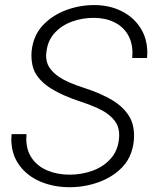

<svg xmlns="http://www.w3.org/2000/svg" viewBox="-20 -741 615 770"><path d="M458 -199.2Q458 -226.6 446.3 -247.1Q434.6 -267.6 408.2 -286.6Q377 -309.1 303.2 -333.5Q229.5 -357.9 185.5 -385.5Q141.6 -413.1 122.1 -447.8Q114.3 -461.4 110.1 -479.7Q106 -498 106 -518.1Q106 -551.3 117.4 -583.3Q128.9 -615.2 151.9 -639.6Q189 -679.2 243.9 -700Q298.8 -720.7 357.9 -720.7Q418 -720.7 466.3 -697Q514.6 -673.3 542.7 -629.9Q570.8 -586.4 570.8 -528.8Q570.8 -522 569.8 -508.3H510.3Q511.2 -522 511.2 -528.3Q511.2 -571.8 491.9 -603.5Q472.7 -635.3 437.3 -652.3Q401.9 -669.4 355.5 -669.4Q311 -669.4 269.8 -654.8Q228.5 -640.1 200.2 -609.9Q171.9 -579.6 166.5 -535.2Q165 -525.9 165 -517.6Q165 -491.2 177.5 -471.2Q189.9 -451.2 217.3 -432.1Q250 -410.2 315.4 -389.2Q385.7 -366.2 430.2 -339.4Q474.6 -312.5 497.6 -275.4Q517.6 -243.7 517.6 -195.8Q517.6 -161.1 505.9 -128.2Q494.1 -95.2 470.7 -70.8Q432.1 -30.8 376 -10.5Q319.8 9.8 258.8 9.8Q195.3 9.8 142.1 -12.7Q88.9 -35.2 57.1 -78.9Q25.4 -122.6 25.4 -183.6Q25.4 -189.5 26.4 -203.1H86.4Q85.4 -190.4 85.4 -184.6Q85.4 -138.2 108.4 -105.7Q131.3 -73.2 170.9 -56.9Q210.4 -40.5 259.3 -40.5Q305.7 -40.5 348.6 -55.4Q391.6 -70.3 421.1 -101.6Q450.7 -132.8 456.5 -178.7Q458 -189.9 458 -199.2Z"/></svg>

Font: Mardoto Light
Style: Italic
Weight: 300
Italic angle: -12°
Designer: Christian Robertson, Vahan Hovhannisyan
Foundry: Google
Version: Version 1.000